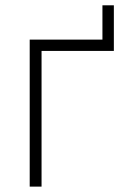

<svg xmlns="http://www.w3.org/2000/svg" viewBox="-20 -693 463 713"><path d="M360.4 -545.9V-673.3H402.8V-545.9ZM402.8 -545.9V-503.9H134.3V0H90.3V-545.9Z"/></svg>

Font: Inter ExtraLight
Style: Regular
Weight: 250
Designer: Rasmus Andersson
Foundry: rsms
Version: Version 4.001;git-66647c0bb